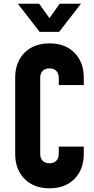

<svg xmlns="http://www.w3.org/2000/svg" viewBox="-20 -1000 506 1036"><path d="M432 -209V-169Q432 -86 382 -35Q332 16 247 16Q162.5 16 112.2 -35Q62 -86 62 -169V-581Q62 -664.5 112.2 -715.2Q162.5 -766 247 -766Q332 -766 382 -715.2Q432 -664.5 432 -581V-541H297V-581Q297 -603.5 284 -617.2Q271 -631 247 -631Q223 -631 210 -617.2Q197 -603.5 197 -581V-169Q197 -146.5 210 -132.8Q223 -119 247 -119Q271 -119 284 -132.8Q297 -146.5 297 -169V-209ZM194 -828 76 -980H191L247 -902L302 -980H417L299 -828Z"/></svg>

Font: Mohave Light
Style: Regular
Weight: 300
Designer: Gumpita Rahayu
Foundry: Tokotype
Version: Version 2.003